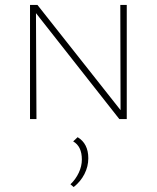

<svg xmlns="http://www.w3.org/2000/svg" viewBox="-20 -480 632 774"><path d="M491 -460V0H461L125 -427L127 0H101V-460H131L466 -36L465 -460ZM336 158Q336 191 320.5 221.5Q305 252 277 274L264 263Q285 243 297.5 216.5Q310 190 310 163Q310 110 275 90L293 73Q336 99 336 158Z"/></svg>

Font: Ysabeau SC Extralight
Style: Regular
Weight: 200
Designer: Christian Thalmann (Catharsis Fonts)
Version: Version 0.003